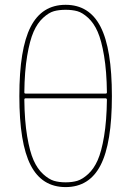

<svg xmlns="http://www.w3.org/2000/svg" viewBox="-20 -760 540 790"><path d="M85 -355.5Q80.1 -355.5 80.1 -349.6Q81.1 -262.7 91.8 -199.2Q102.5 -135.7 118.2 -100.6Q133.8 -65.4 157.2 -43.9Q180.7 -22.5 201.7 -16.1Q222.7 -9.8 250 -9.8Q277.3 -9.8 298.3 -16.1Q319.3 -22.5 342.8 -43.9Q366.2 -65.4 381.8 -100.6Q397.5 -135.7 408.2 -199.2Q418.9 -262.7 419.9 -349.6Q419.9 -354.5 415 -355.5ZM80.1 -379.9Q80.1 -375 85 -375H415Q419.9 -375 419.9 -379.9Q418.9 -466.8 408.2 -530.3Q397.5 -593.8 381.8 -629.4Q366.2 -665 342.8 -686.5Q319.3 -708 298.3 -713.9Q277.3 -719.7 250 -719.7Q222.7 -719.7 201.7 -713.9Q180.7 -708 157.2 -686.5Q133.8 -665 118.2 -629.4Q102.5 -593.8 91.8 -530.3Q81.1 -466.8 80.1 -379.9ZM394 -80.6Q347.7 9.8 250 9.8Q152.3 9.8 106 -80.6Q59.6 -170.9 59.6 -364.7Q59.6 -558.6 106 -649.4Q152.3 -740.2 250 -740.2Q347.7 -740.2 394 -649.4Q440.4 -558.6 440.4 -364.7Q440.4 -170.9 394 -80.6Z"/></svg>

Font: Rounded-L Mgen+ 2m thin
Style: Regular
Weight: 100
Designer: [Source Han Sans]
Ryoko NISHIZUKA  (kana & ideographs); Paul D. Hunt (Latin, Greek & Cyrillic); Wenlong ZHANG  (bopomofo
Version: Version 1.059.20150602